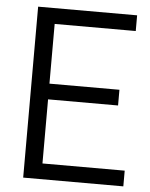

<svg xmlns="http://www.w3.org/2000/svg" viewBox="-53 -784 646 828"><g transform="rotate(5 270.0 -370.0)"><path d="M78.5 0V-740H507V-672H156V-68H512V0ZM133 -345.5V-413.5H459V-345.5Z"/></g></svg>

Font: Encode Sans SC SemiCondensed
Style: Regular
Weight: 400
Width: 4
Designer: Multiple Designers
Foundry: Impallari Type
Version: Version 3.002